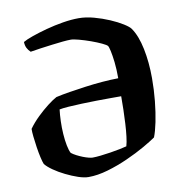

<svg xmlns="http://www.w3.org/2000/svg" viewBox="-80 -797 846 874"><g transform="rotate(-10 342.5 -360.0)"><path d="M260 0Q240 0 212.5 -9.2Q185 -18.5 156 -32.8Q127 -47 103.5 -63.5Q80 -80 69 -94Q64.5 -104.5 59.5 -126.5Q54.5 -148.5 50.5 -174.8Q46.5 -201 44 -224.8Q41.5 -248.5 42 -261Q60.5 -287 86 -311.8Q111.5 -336.5 136.5 -355.8Q161.5 -375 178.5 -384Q207 -390.5 242.5 -396.2Q278 -402 317 -407.2Q356 -412.5 395.5 -415.8Q435 -419 470.5 -419.5Q470.5 -462 466.8 -494.5Q463 -527 458.5 -547.2Q454 -567.5 450.5 -572Q446.5 -577.5 425.8 -587.2Q405 -597 377.8 -606.8Q350.5 -616.5 325.5 -623.2Q300.5 -630 288 -630Q274 -630 251 -627.8Q228 -625.5 200.5 -622Q173 -618.5 146.2 -614.8Q119.5 -611 99 -607.5Q89 -616.5 83 -628.2Q77 -640 76.5 -656.5Q91.5 -665.5 121.5 -676Q151.5 -686.5 189.5 -696.8Q227.5 -707 267 -713.5Q306.5 -720 340 -720Q373.5 -720 410.2 -710Q447 -700 480.8 -685.5Q514.5 -671 538.8 -655.8Q563 -640.5 570 -630.5Q596 -593.5 609 -530Q622 -466.5 622 -393Q622 -340 616.8 -288Q611.5 -236 602.8 -193.5Q594 -151 584 -126Q565 -112.5 528 -91.2Q491 -70 444.2 -49Q397.5 -28 349.5 -14Q301.5 0 260 0ZM293 -84Q308 -84 330.5 -86.5Q353 -89 377.2 -92.8Q401.5 -96.5 422 -100.8Q442.5 -105 453 -108Q458 -125 461.2 -151.5Q464.5 -178 466.2 -209.8Q468 -241.5 468.8 -274.2Q469.5 -307 469.5 -336.5Q451.5 -336.5 421.2 -336.5Q391 -336.5 356 -336Q321 -335.5 286.5 -334.2Q252 -333 224.5 -331Q197 -329 183 -326Q180 -302 179 -272.2Q178 -242.5 180 -213Q182 -183.5 186.8 -159.2Q191.5 -135 198.5 -122.5Q208 -115 221.5 -108Q235 -101 249 -95.5Q263 -90 275 -87Q287 -84 293 -84Z"/></g></svg>

Font: Texturina Medium
Style: Regular
Weight: 500
Designer: Guillermo Torres Carreño
Foundry: Omnibus-Type
Version: Version 1.003